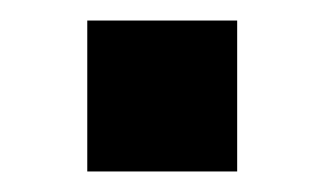

<svg xmlns="http://www.w3.org/2000/svg" viewBox="-20 -167 317 187"><path d="M211 -147V0H65V-147Z"/></svg>

Font: Chivo
Style: Bold
Weight: 700
Designer: Hector Gatti
Foundry: Omnibus-Type
Version: Version 1.007;PS 001.007;hotconv 1.0.88;makeotf.lib2.5.64775